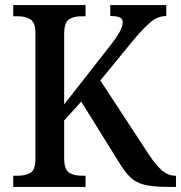

<svg xmlns="http://www.w3.org/2000/svg" viewBox="-20 -734 711 754"><path d="M32 0V-44H52Q80 -44 99.5 -55.5Q119 -67 119 -109V-604Q119 -646 99.5 -658Q80 -670 53 -670H32V-714H316V-670H298Q269 -670 250.5 -657.5Q232 -645 232 -601V-324L409 -550Q438 -587 450 -609Q462 -631 462 -647Q462 -661 450 -666Q438 -671 413 -671V-714H633V-671Q599 -671 570 -646Q541 -621 506 -579L374 -418L566 -125Q593 -84 617 -64Q641 -44 668 -44H671V0H642Q581 0 547 -8.5Q513 -17 491.5 -38Q470 -59 447 -97L299 -335L232 -261V-113Q232 -69 251 -56.5Q270 -44 299 -44H316V0Z"/></svg>

Font: Noto Serif Bengali SemiCondensed Medium
Style: Regular
Weight: 500
Width: 4
Designer: Juan Bruce, Universal Thirst, Indian Type Foundry and the Monotype Design Team.
Foundry: Monotype Imaging Inc.
Version: Version 2.003; ttfautohint (v1.8.4.7-5d5b)